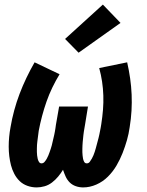

<svg xmlns="http://www.w3.org/2000/svg" viewBox="-20 -810 640 838"><path d="M140 8Q119 8 99.5 1Q80 -6 66 -19.5Q52 -33 42.5 -51Q33 -69 28 -88.5Q23 -108 20.5 -128.5Q18 -149 18 -170Q18 -191 20 -212.5Q22 -234 26 -255Q32 -291 42 -328Q52 -365 65.5 -400.5Q79 -436 95.5 -470.5Q112 -505 131 -538L240 -486Q223 -458 208.5 -428Q194 -398 183 -366.5Q172 -335 163.5 -303Q155 -271 149 -239Q148 -231 147 -223.5Q146 -216 145 -208Q144 -200 143 -192.5Q142 -185 141.5 -177.5Q141 -170 141 -162Q141 -154 141 -146.5Q141 -139 142 -131.5Q143 -124 144.5 -117Q146 -110 150 -103.5Q154 -97 161 -97Q169 -97 174.5 -103.5Q180 -110 184 -117Q188 -124 191 -131.5Q194 -139 196.5 -146Q199 -153 201.5 -160.5Q204 -168 206 -175.5Q208 -183 209.5 -190.5Q211 -198 213 -205.5Q215 -213 216.5 -220.5Q218 -228 219.5 -235.5Q221 -243 222 -250.5Q223 -258 224 -265L238 -345H364L351 -265Q350 -258 348.5 -250.5Q347 -243 346 -235.5Q345 -228 344 -220.5Q343 -213 342.5 -205.5Q342 -198 341 -190.5Q340 -183 340 -175.5Q340 -168 339.5 -160.5Q339 -153 339.5 -145.5Q340 -138 340.5 -131Q341 -124 342.5 -117Q344 -110 347.5 -103.5Q351 -97 359 -97Q367 -97 372 -104Q377 -111 381 -118Q385 -125 388 -132.5Q391 -140 393.5 -147.5Q396 -155 398 -162.5Q400 -170 402 -177.5Q404 -185 406 -192.5Q408 -200 410 -207.5Q412 -215 413.5 -222.5Q415 -230 416.5 -237.5Q418 -245 419.5 -253Q421 -261 422 -268Q427 -300 429.5 -331Q432 -362 431 -393Q430 -424 425.5 -454Q421 -484 413 -513L535 -538Q543 -503 548 -468Q553 -433 554.5 -397.5Q556 -362 554 -327Q552 -292 546 -255Q542 -226 534 -198Q526 -170 515 -142Q504 -114 488.5 -87.5Q473 -61 451 -39Q429 -17 400.5 -4.5Q372 8 343 8Q326 8 310.5 2.5Q295 -3 284 -14Q273 -25 266.5 -39.5Q260 -54 255 -69Q246 -54 234 -39.5Q222 -25 207 -13.5Q192 -2 174.5 3Q157 8 140 8ZM323 -580 264 -640 429 -790 506 -710Z"/></svg>

Font: Iosevka Curly XBdEx
Style: Italic
Weight: 800
Width: 7
Italic angle: -9°
Monospace: yes
Designer: Belleve Invis
Foundry: Belleve Invis
Version: Version 11.1.0; ttfautohint (v1.8.3)